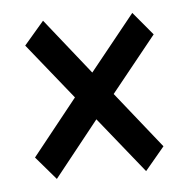

<svg xmlns="http://www.w3.org/2000/svg" viewBox="-36 -369 394 405"><g transform="rotate(-5 161.5 -166.5)"><path d="M69 1 27 -48 122 -167 27 -285 69 -334 163 -216 258 -334 299 -285 204 -167 299 -48 258 1 163 -117Z"/></g></svg>

Font: Junicode Two Beta Condensed
Style: Regular
Weight: 400
Width: 3
Designer: Peter S. Baker
Foundry: Briery Creek Software
Version: Version 1.053; ttfautohint (v1.8.4)